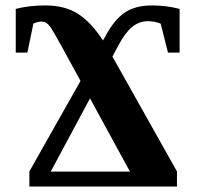

<svg xmlns="http://www.w3.org/2000/svg" viewBox="-20 -682 722 702"><path d="M594.2 -489.7 567.4 -595.7Q545.9 -604.5 520.5 -604.5Q488.8 -604.5 463.1 -583.5Q437.5 -562.5 412.1 -514.6L391.1 -475.1L627 -55.2V0H87.4V-55.2L274.4 -386.2L203.1 -516.6Q170.9 -574.7 163.1 -584.7Q155.3 -594.7 148.4 -598.9Q141.6 -603 132.3 -603Q117.7 -603 102.1 -595.7L80.1 -489.7H37.6V-649.4Q85 -662.1 146.5 -662.1Q217.3 -662.1 265.4 -631.3Q313.5 -600.6 356.4 -534.2L363.8 -546.4Q396 -608.4 435.1 -635.3Q474.1 -662.1 534.7 -662.1Q589.4 -662.1 636.7 -649.4V-489.7ZM309.1 -322.3 165.5 -54.7H455.1Z"/></svg>

Font: Liberation Serif
Style: Bold
Weight: 700
Designer: Steve Matteson
Foundry: Ascender Corporation
Version: Version 2.1.5